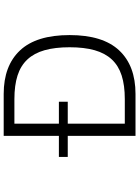

<svg xmlns="http://www.w3.org/2000/svg" viewBox="123 -837 754 1040"><g transform="rotate(-90 500.0 -317.0)"><path d="M764 -317Q764 -396 748 -452.5Q732 -509 698 -545.5Q664 -582 611 -599Q558 -616 483 -616H350V-375H469V-327H350V-18H483Q558 -18 611 -35Q664 -52 698 -88.5Q732 -125 748 -181.5Q764 -238 764 -317ZM830 -317Q830 -137 747 -48.5Q664 40 511 40H284V-327H170V-375H284V-674H511Q664 -674 747 -585.5Q830 -497 830 -317Z"/></g></svg>

Font: NanumGothicCoding
Style: Regular
Weight: 400
Monospace: yes
Designer: Kwon Bruce; Nicolas Noh; Sung-woo Choi; Go-un Cha; Soo-hyun Park;
Foundry: NHN Corporation
Version: Version 2.000;PS 1;hotconv 1.0.49;makeotf.lib2.0.14853